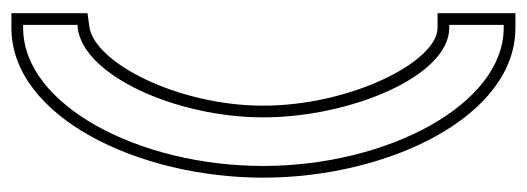

<svg xmlns="http://www.w3.org/2000/svg" viewBox="-306 -428 901 328"><g transform="rotate(-90 144.0 -264.5)"><path d="M4 -265C4 -52 108 166 260 166H285V33H260C202 33 127 -116 127 -265C127 -411 201 -555 263 -562L285 -565V-695H260C108 -695 4 -478 4 -265ZM24 -265C24 -477 128 -675 260 -675H265V-582H261C178 -573 107 -412 107 -265C107 -117 177 53 260 53H265V146H260C129 146 24 -53 24 -265Z"/></g></svg>

Font: Charger Pro
Style: Ol
Weight: 900
Designer: Jasper
Foundry: Cannot Into Space Fonts
Version: Version 1.09